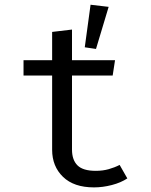

<svg xmlns="http://www.w3.org/2000/svg" viewBox="-20 -781 640 812"><path d="M518.5 -26.5Q491.5 -8.5 453 1.5Q414.5 11.5 377.5 11.5Q292.5 11.5 246.5 -33Q200.5 -77.5 200.5 -147.5V-461.5H79.5V-526.5H200.5V-646L284.5 -656V-526.5H466.5L456.5 -461.5H284.5V-148.5Q284.5 -104.5 307.8 -81.5Q331 -58.5 385 -58.5Q414.5 -58.5 439.5 -65.5Q464.5 -72.5 486 -83.5ZM363 -761 439.5 -752 386 -574 338.5 -581Z"/></svg>

Font: Fast_Mono
Style: Regular
Weight: 400
Monospace: yes
Designer: Carrois Corporate, Edenspiekermann AG, Nikita Prokopov
Foundry: Carrois Corporate, Edenspiekermann AG, Nikita Prokopov
Version: Version 5.002